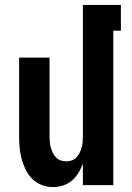

<svg xmlns="http://www.w3.org/2000/svg" viewBox="-20 -755 540 783"><path d="M196 8Q173 8 150.5 -0.5Q128 -9 111.5 -25.5Q95 -42 84.5 -63.5Q74 -85 68 -107.5Q62 -130 60 -153.5Q58 -177 58 -200V-520H182V-200Q182 -188 183 -176.5Q184 -165 187 -154Q190 -143 195 -132.5Q200 -122 208 -113.5Q216 -105 227 -101Q238 -97 250 -97Q262 -97 273 -101Q284 -105 292 -113.5Q300 -122 305 -132.5Q310 -143 313 -154Q316 -165 317 -176.5Q318 -188 318 -200V-735H473V-630H442V0H318V-88Q311 -68 300 -50Q289 -32 273 -18.5Q257 -5 237 1.5Q217 8 196 8Z"/></svg>

Font: Iosevka Extrabold
Style: Regular
Weight: 800
Monospace: yes
Designer: Belleve Invis
Foundry: Belleve Invis
Version: Version 32.5.0; ttfautohint (v1.8.4)